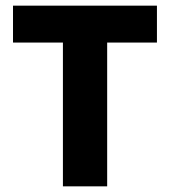

<svg xmlns="http://www.w3.org/2000/svg" viewBox="-20 -659 601 679"><path d="M202.5 0V-609H359V0ZM26 -508.5V-639H535V-508.5Z"/></svg>

Font: Anek Telugu Medium
Style: Bold
Weight: 700
Version: Version 1.003